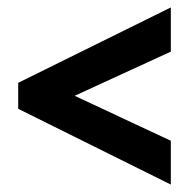

<svg xmlns="http://www.w3.org/2000/svg" viewBox="-20 -617 513 517"><path d="M440 -120V-238L181 -359L440 -478V-597L29 -394V-324Z"/></svg>

Font: Noto Sans Thai Looped ExtraCondensed
Style: Bold
Weight: 700
Width: 2
Designer: Sasikarn Vongin, Ben Mitchell
Foundry: The Fontpad Ltd
Version: Version 1.001